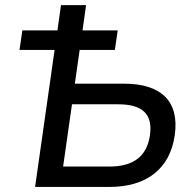

<svg xmlns="http://www.w3.org/2000/svg" viewBox="-20 -739 741 759"><path d="M412.6 0C558.1 0 651.9 -70.3 670.9 -205.1C689.9 -339.4 616.2 -408.2 470.7 -408.2H275.9L294.9 -541.5H434.1L445.3 -618.7H306.2L320.3 -718.8H221.2L207 -618.7H68.4L57.1 -541.5H195.8L118.7 0ZM264.6 -326.7H447.8C543.5 -326.7 584.5 -287.6 572.8 -204.6C561 -121.6 508.3 -80.6 412.6 -80.6H229.5Z"/></svg>

Font: Winston
Style: Italic
Weight: 400
Italic angle: -8.13011°
Designer: Vernon Adams, Kim Jin-seong, David Berlow, Cristiano Sobral
Foundry: The Winston Project Authors
Version: Version 3.004